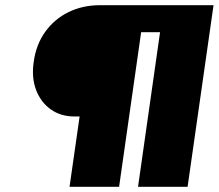

<svg xmlns="http://www.w3.org/2000/svg" viewBox="-20 -720 843 740"><path d="M248 0 293 -314 344 -271H268Q214 -271 175.5 -298.5Q137 -326 119 -373.5Q101 -421 110 -482Q119 -548 154 -597Q189 -646 243.5 -673Q298 -700 366 -700H803L703 0H512L606 -660L663 -596H430L532 -652L439 0Z"/></svg>

Font: Lexend ExtBd
Style: Italic
Weight: 800
Italic angle: -8.13011°
Designer: Bonnie Shaver-Troup, Thomas Jockin
Foundry: Lexend
Version: Version 1.007